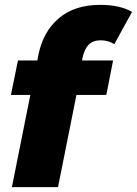

<svg xmlns="http://www.w3.org/2000/svg" viewBox="-20 -771 564 791"><path d="M320 -533 318 -522H446L418 -380H295L219 0H29L105 -380H25L54 -522H134L138 -544Q157 -640 222 -695.5Q287 -751 393 -751Q474 -751 524 -722L451 -589Q425 -605 395 -605Q364 -605 346 -587.5Q328 -570 320 -533Z"/></svg>

Font: Idrija
Style: Italic
Weight: 800
Italic angle: -11.3°
Designer: Julieta Ulanovsky
Foundry: Julieta Ulanovsky
Version: Version 7.200